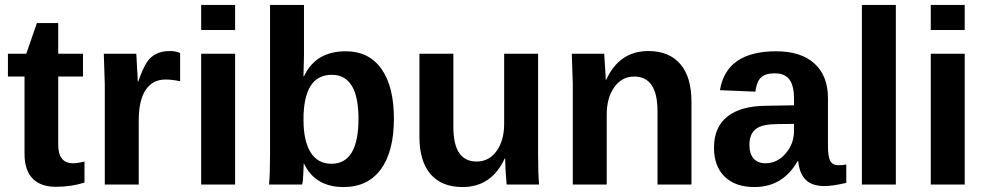

<svg xmlns="http://www.w3.org/2000/svg" viewBox="-20 -745 3985 775"><path d="M205 9Q144 9 111.5 -24.5Q79 -58 79 -124V-436H12V-528H86L129 -652H215V-528H315V-436H215V-161Q215 -86 275 -86Q293 -86 321 -93V-8Q268 9 205 9Z M540 0H403V-404Q403 -412 399 -528H530Q531 -521 533 -475Q536 -430 536 -416H538Q557 -470 573 -494Q603 -539 665 -539Q689 -539 707 -531V-417Q676 -424 648 -424Q596 -424 568 -382Q540 -340 540 -259Z M929 -624H792V-725H929ZM929 0H792V-528H929Z M1570 -266Q1570 -134 1517.5 -62Q1465 10 1367 10Q1252 10 1207 -85H1206Q1206 -78 1204 -38Q1203 -9 1199 0H1066Q1070 -40 1070 -121V-725H1207V-522L1205 -437H1207Q1254 -538 1376 -538Q1469 -538 1519.5 -467Q1570 -396 1570 -266ZM1427 -266Q1427 -443 1319 -443Q1205 -443 1205 -262Q1205 -177 1233.5 -130.5Q1262 -84 1318 -84Q1427 -84 1427 -266Z M1673 -528H1810V-232Q1810 -93 1904 -93Q1954 -93 1984.5 -135.5Q2015 -178 2015 -245V-528H2152V-118Q2152 -45 2156 0H2025Q2019 -70 2019 -105H2017Q1964 10 1847 10Q1763 10 1718 -42Q1673 -94 1673 -193Z M2771 0H2634V-296Q2634 -436 2540 -436Q2490 -436 2459.5 -393Q2429 -350 2429 -283V0H2292V-410Q2292 -416 2288 -528H2419Q2420 -519 2422 -478Q2425 -437 2425 -423H2427Q2480 -539 2597 -539Q2681 -539 2726 -486.5Q2771 -434 2771 -335Z M3025 10Q2948 10 2905 -32Q2862 -74 2862 -149Q2862 -231 2915.5 -274Q2969 -317 3071 -318L3185 -320V-347Q3185 -399 3166.5 -424Q3148 -449 3107 -449Q3069 -449 3051.5 -432Q3034 -415 3029 -375L2886 -381Q2912 -538 3113 -538Q3213 -538 3267.5 -488.5Q3322 -439 3322 -349V-156Q3322 -112 3331.5 -95Q3341 -78 3365 -78Q3381 -78 3396 -81V-7Q3342 6 3308 6Q3258 6 3232.5 -19Q3207 -44 3202 -94H3199Q3140 10 3025 10ZM3185 -218V-245L3114 -244Q3067 -243 3046 -233Q3005 -216 3005 -160Q3005 -124 3022 -105Q3039 -86 3069 -86Q3117 -86 3151 -125Q3185 -164 3185 -218Z M3596 0H3459V-725H3596Z M3874 -624H3737V-725H3874ZM3874 0H3737V-528H3874Z"/></svg>

Font: Libra Sans
Style: Bold
Weight: 700
Foundry: Context Ltd
Version: Version 1.000